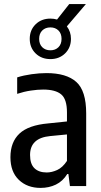

<svg xmlns="http://www.w3.org/2000/svg" viewBox="-20 -910 496 939"><path d="M178.5 9Q113 9 72 -30.5Q31 -70 31 -141Q31 -215 75 -256.5Q119 -298 216 -306.5L307.5 -316V-360Q307.5 -425 279.2 -448.5Q251 -472 191 -472Q164 -472 130.5 -467Q97 -462 64 -451V-531.5Q95 -541.5 134 -547Q173 -552.5 207 -552.5Q305 -552.5 353.2 -509.2Q401.5 -466 401.5 -355.5V0H322L314.5 -59H309Q287 -23.5 253.2 -7.2Q219.5 9 178.5 9ZM127 -152Q127 -108 148.5 -87.2Q170 -66.5 208.5 -66.5Q233 -66.5 259.5 -78.5Q286 -90.5 307.5 -123V-252.5L225 -244.5Q127 -235 127 -152ZM226.5 -621Q182.5 -621 154 -649Q125.5 -677 125.5 -720Q125.5 -763 154 -791Q182.5 -819 226.5 -819Q243.5 -819 259 -814.5L318.5 -890H400L307 -781Q327 -755 327 -720Q327 -677 298.5 -649Q270 -621 226.5 -621ZM226.5 -664Q250.5 -664 265.8 -679Q281 -694 281 -720Q281 -746 265.8 -761Q250.5 -776 226.5 -776Q202 -776 186.8 -761Q171.5 -746 171.5 -720Q171.5 -694 186.8 -679Q202 -664 226.5 -664Z"/></svg>

Font: Encode Sans Condensed Condensed Medium
Style: Regular
Weight: 500
Width: 3
Designer: Multiple Designers
Foundry: Impallari Type
Version: Version 3.000; ttfautohint (v1.8.3) -l 8 -r 50 -G 200 -x 14 